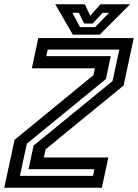

<svg xmlns="http://www.w3.org/2000/svg" viewBox="-42 -878 646 898"><path d="M51 -55.5H393L399.5 -86.5H91.5L115 -197L484.5 -499L516 -646H181L174.5 -615.5H476L453.5 -508.5L83.5 -206ZM-22 0 26 -224 395 -526.5 402 -558.5H107L137 -700H583.5L536 -478L171 -179.5L163 -141.5H464.5L434.5 0ZM298.5 -716 216.5 -858H355L380 -804L428 -858H566.5L424.5 -716ZM332.5 -751H403L468 -818H438L391.5 -768H351.5L326.5 -818H296.5Z"/></svg>

Font: Tourney Thin SemiBold
Style: Italic
Weight: 600
Italic angle: -12°
Version: Version 1.015